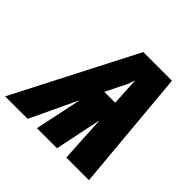

<svg xmlns="http://www.w3.org/2000/svg" viewBox="-238 -889 1063 1063"><g transform="rotate(45 294.0 -357.0)"><path d="M-61 0 306.2 -713.9H530.8L595.2 0H418L402.8 -269H400.9L345.2 0H188L245.1 -271H243.2L115.2 0ZM309.1 -405.8H395L388.2 -524.9Q387.7 -536.1 387.5 -547.6Q387.2 -559.1 386.2 -569.8Q380.9 -559.1 377.2 -547.1Q373.5 -535.2 368.2 -523.9Z"/></g></svg>

Font: Open Sans Condensed ExtraBold
Style: Italic
Weight: 800
Width: 3
Italic angle: -12°
Designer: Monotype Design Team
Foundry: Monotype Imaging Inc.
Version: Version 3.003; ttfautohint (v1.8.4)